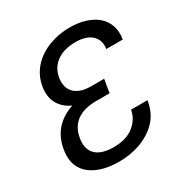

<svg xmlns="http://www.w3.org/2000/svg" viewBox="-172 -872 975 1017"><g transform="rotate(-30 315.5 -363.5)"><path d="M44 -193.2Q55.4 -261.7 95.5 -306.3Q135.7 -350.9 199.6 -371.8Q149.5 -395.2 126.6 -436.6Q103.7 -478 112.9 -537.6Q118.6 -571.4 132.6 -599.3Q146.7 -627.1 167.3 -649.3Q187.9 -671.5 213.8 -688Q239.7 -704.5 269 -715.6Q298.3 -726.6 329.9 -731.9Q361.5 -737.2 393.5 -737.2Q447.1 -737.2 489.9 -723.5Q532.7 -709.9 561.1 -684.5Q589.5 -659.1 601.6 -622.9Q613.6 -586.6 605.8 -541.2H505Q513.5 -591.6 480.8 -623.2Q448.2 -654.8 380 -654.8Q349.8 -654.8 321.9 -647.9Q294 -641 271.7 -626.4Q249.3 -611.9 233.8 -589Q218.4 -566.1 213.1 -534.1Q209.2 -510.7 213.2 -488.3Q217.3 -465.9 231.7 -448.7Q246.1 -431.5 272 -421Q297.9 -410.5 337.4 -410.5H416.9L409.8 -369.7L403.4 -329.5H323.9Q168.3 -329.5 147.7 -200.3Q142 -165.8 149.9 -141.2Q157.7 -116.5 175.8 -101Q193.9 -85.6 220.5 -78.3Q247.2 -71 279.1 -71Q358.7 -71 404.5 -108.3Q449.6 -144.9 458.1 -197.4H558.9Q547.2 -124.6 503.6 -79.2Q480.5 -55.4 452.8 -38.5Q425.1 -21.7 394.4 -10.8Q363.6 0 331.3 5Q299 9.9 266.3 9.9Q238.3 9.9 208.5 5.9Q178.6 1.8 151.1 -8.2Q123.6 -18.1 100 -34.8Q76.3 -51.5 60.7 -76.7Q32.3 -122.2 44 -193.2Z"/></g></svg>

Font: Inter P
Style: Italic
Weight: 400
Italic angle: -9.40001°
Designer: Rasmus Andersson
Foundry: rsms
Version: Version 3.018;git-588b23468